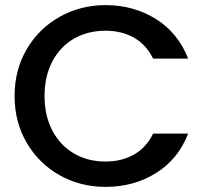

<svg xmlns="http://www.w3.org/2000/svg" viewBox="-20 -724 813 750"><path d="M37 -349Q37 -451 84.5 -532Q132 -613 213.5 -658.5Q295 -704 392 -704Q503 -704 589.5 -649.5Q676 -595 715 -495H578Q551 -550 503 -577Q455 -604 392 -604Q323 -604 269 -573Q215 -542 184.5 -484Q154 -426 154 -349Q154 -272 184.5 -214Q215 -156 269 -124.5Q323 -93 392 -93Q455 -93 503 -120Q551 -147 578 -202H715Q676 -102 589.5 -48Q503 6 392 6Q294 6 213 -39.5Q132 -85 84.5 -166Q37 -247 37 -349Z"/></svg>

Font: Poppins Cyr Med
Style: Regular
Weight: 500
Designer: Ninad Kale (Devanagari), Jonny Pinhorn (Latin)
Foundry: Indian Type Foundry
Version: 4.004